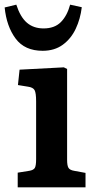

<svg xmlns="http://www.w3.org/2000/svg" viewBox="-39 -804 411 824"><path d="M37 0V-63L87 -71Q105 -74 110.5 -83.5Q116 -93 116 -121V-369Q116 -405 109.5 -417Q103 -429 81 -432L38 -439L45 -505L235 -515L249 -508V-118Q249 -93 255 -83.5Q261 -74 279 -71L328 -62V0ZM144 -586Q67 -586 28 -638.5Q-11 -691 -19 -772L31 -784Q48 -731 76.5 -706.5Q105 -682 148 -682Q195 -682 222 -709Q249 -736 262 -784L312 -773Q306 -723 286 -680.5Q266 -638 230.5 -612Q195 -586 144 -586Z"/></svg>

Font: Literata 12pt SemiBold
Style: Regular
Weight: 600
Designer: Latin by Veronika Burian and Jose Scaglione. Greek by Irene Vlachou. Cyrillic by Vera Evstafieva.
Foundry: TypeTogether
Version: Version 3.002